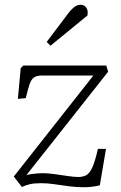

<svg xmlns="http://www.w3.org/2000/svg" viewBox="-20 -778 508 806"><path d="M78 -503H426L434 -477L91 -43Q102 -46 113.5 -47.5Q125 -49 137 -50Q149 -51 160 -51Q181 -51 209.5 -47Q238 -43 265 -39Q292 -35 308 -35Q328 -35 342 -42.5Q356 -50 367.5 -75Q379 -100 391 -153H425L399 0Q365 8 333 8Q301 8 270 4Q239 0 209.5 -4.5Q180 -9 151 -9Q123 -9 104.5 -4.5Q86 0 72 7L38 -37L372 -461H157Q133 -461 121.5 -452Q110 -443 103.5 -422.5Q97 -402 88 -366L55 -363L67 -492ZM265 -720Q282 -742 294 -750Q306 -758 319 -758Q334 -758 342.5 -745.5Q351 -733 347 -713L192 -586L176 -602Z"/></svg>

Font: Literata ExtraLight
Style: Italic
Weight: 250
Italic angle: -2°
Designer: Latin by Veronika Burian and Jose Scaglione. Greek by Irene Vlachou. Cyrillic by Vera Evstafieva
Foundry: TypeTogether
Version: Version 3.002